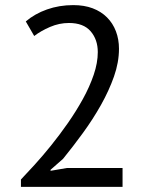

<svg xmlns="http://www.w3.org/2000/svg" viewBox="-20 -732 585 752"><path d="M446 -541Q446 -488 426.5 -432.5Q407 -377 375.5 -321Q344 -265 305 -211.5Q266 -158 227 -110L178 -67V-63L242 -74H460V0H62V-29Q84 -52 115 -86Q146 -120 179.5 -161.5Q213 -203 245.5 -249.5Q278 -296 304.5 -344Q331 -392 347 -439Q363 -486 363 -528Q363 -577 335 -609.5Q307 -642 250 -642Q212 -642 176 -626.5Q140 -611 114 -591L81 -648Q116 -678 164 -695Q212 -712 267 -712Q310 -712 343 -699.5Q376 -687 399 -664Q422 -641 434 -609.5Q446 -578 446 -541Z"/></svg>

Font: PT Sans
Style: Regular
Weight: 400
Version: Version 2.003W OFL; ttfautohint (v1.6)